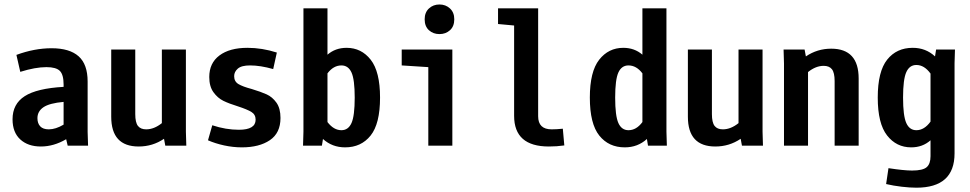

<svg xmlns="http://www.w3.org/2000/svg" viewBox="-20 -663 4415 874"><path d="M288.1 0 281.2 -29.3Q224.6 3.9 166 3.9Q107.4 3.9 72.3 -28.3Q37.1 -60.5 37.1 -120.1Q37.1 -189.5 92.3 -225.1Q147.5 -260.7 269.5 -267.6V-278.3Q269.5 -323.2 252.4 -340.3Q235.4 -357.4 191.4 -357.4Q140.6 -357.4 72.3 -335.9L54.7 -413.1Q136.7 -443.4 214.8 -443.4Q296.9 -443.4 337.9 -406.7Q378.9 -370.1 378.9 -292V-62.5L380.9 0ZM202.1 -74.2Q233.4 -74.2 269.5 -95.7V-199.2Q205.1 -193.4 177.7 -174.8Q150.4 -156.2 150.4 -125Q150.4 -101.6 163.1 -87.9Q175.8 -74.2 202.1 -74.2Z M732.4 0 726.6 -31.2Q674.8 3.9 611.3 3.9Q486.3 3.9 486.3 -131.8V-437.5H595.7V-143.6Q595.7 -105.5 607.9 -89.8Q620.1 -74.2 645.5 -74.2Q681.6 -74.2 716.8 -102.5V-437.5H826.2V-63.5L828.1 0Z M1118.2 -365.2Q1079.1 -365.2 1062.5 -350.6Q1045.9 -335.9 1045.9 -316.4Q1045.9 -292 1065.4 -280.3Q1085 -268.6 1126 -257.8Q1168 -245.1 1193.8 -233.4Q1219.7 -221.7 1238.3 -195.8Q1256.8 -169.9 1256.8 -126Q1256.8 -57.6 1208.5 -24.9Q1160.2 7.8 1081.1 7.8Q1041 7.8 1000.5 -1Q960 -9.8 926.8 -24.4L946.3 -92.8Q1007.8 -72.3 1067.4 -72.3Q1143.6 -72.3 1143.6 -118.2Q1143.6 -141.6 1124.5 -153.3Q1105.5 -165 1063.5 -178.7Q1022.5 -191.4 996.6 -204.1Q970.7 -216.8 951.7 -243.2Q932.6 -269.5 932.6 -312.5Q932.6 -376 979 -410.6Q1025.4 -445.3 1106.4 -445.3Q1172.9 -445.3 1240.2 -423.8L1223.6 -348.6Q1165 -365.2 1118.2 -365.2Z M1710 -218.8Q1710 -99.6 1667 -45.9Q1624 7.8 1550.8 7.8Q1492.2 7.8 1450.2 -30.3L1445.3 0H1359.4L1361.3 -63.5V-625H1470.7V-414.1Q1506.8 -445.3 1557.6 -445.3Q1625 -445.3 1667.5 -391.1Q1710 -336.9 1710 -218.8ZM1594.7 -218.8Q1594.7 -300.8 1580.1 -333Q1565.4 -365.2 1534.2 -365.2Q1498 -365.2 1470.7 -329.1V-107.4Q1499 -70.3 1534.2 -70.3Q1565.4 -70.3 1580.1 -103Q1594.7 -135.7 1594.7 -218.8Z M1929.7 -357.4 1808.6 -365.2V-437.5H2039.1V0H1929.7ZM1980.5 -642.6Q2008.8 -642.6 2028.3 -624.5Q2047.9 -606.4 2047.9 -575.2Q2047.9 -543 2028.3 -525.4Q2008.8 -507.8 1980.5 -507.8Q1952.1 -507.8 1932.6 -525.4Q1913.1 -543 1913.1 -575.2Q1913.1 -606.4 1932.6 -624.5Q1952.1 -642.6 1980.5 -642.6Z M2429.7 -133.8Q2429.7 -74.2 2491.2 -74.2Q2512.7 -74.2 2542 -77.1L2548.8 -1Q2514.6 3.9 2478.5 3.9Q2320.3 3.9 2320.3 -135.7V-546.9L2247.1 -553.7V-625H2429.7Z M2929.7 0 2924.8 -30.3Q2882.8 7.8 2824.2 7.8Q2751 7.8 2708 -45.9Q2665 -99.6 2665 -218.8Q2665 -336.9 2707.5 -391.1Q2750 -445.3 2817.4 -445.3Q2868.2 -445.3 2904.3 -414.1V-625H3013.7V-63.5L3015.6 0ZM2904.3 -107.4V-329.1Q2877 -365.2 2840.8 -365.2Q2809.6 -365.2 2794.9 -333Q2780.3 -300.8 2780.3 -218.8Q2780.3 -135.7 2794.9 -103Q2809.6 -70.3 2840.8 -70.3Q2877 -70.3 2904.3 -107.4Z M3357.4 0 3351.6 -31.2Q3299.8 3.9 3236.3 3.9Q3111.3 3.9 3111.3 -131.8V-437.5H3220.7V-143.6Q3220.7 -105.5 3232.9 -89.8Q3245.1 -74.2 3270.5 -74.2Q3306.6 -74.2 3341.8 -102.5V-437.5H3451.2V-63.5L3453.1 0Z M3888.7 -305.7V0H3779.3V-293.9Q3779.3 -332 3767.1 -347.7Q3754.9 -363.3 3729.5 -363.3Q3693.4 -363.3 3658.2 -335V0H3548.8V-374L3546.9 -437.5H3642.6L3648.4 -406.2Q3700.2 -441.4 3763.7 -441.4Q3888.7 -441.4 3888.7 -305.7Z M4327.1 -437.5 4325.2 -375V35.2Q4325.2 191.4 4151.4 191.4Q4122.1 191.4 4084.5 187Q4046.9 182.6 4013.7 174.8L4024.4 102.5Q4094.7 113.3 4131.8 113.3Q4180.7 113.3 4198.2 98.1Q4215.8 83 4215.8 47.9V-24.4Q4179.7 7.8 4127.9 7.8Q4060.5 7.8 4018.1 -46.4Q3975.6 -100.6 3975.6 -218.8Q3975.6 -337.9 4018.6 -391.6Q4061.5 -445.3 4134.8 -445.3Q4194.3 -445.3 4236.3 -406.2L4241.2 -437.5ZM4215.8 -109.4V-328.1Q4187.5 -367.2 4151.4 -367.2Q4120.1 -367.2 4105.5 -334.5Q4090.8 -301.8 4090.8 -218.8Q4090.8 -135.7 4105.5 -103Q4120.1 -70.3 4151.4 -70.3Q4187.5 -70.3 4215.8 -109.4Z"/></svg>

Font: Sudo
Style: Bold
Weight: 700
Monospace: yes
Designer: Jens Kutilek
Foundry: Jens Kutilek
Version: Version 0.040